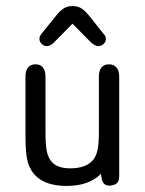

<svg xmlns="http://www.w3.org/2000/svg" viewBox="-20 -603 479 633"><path d="M313 -30Q315 -6 322 1.5Q329 9 339 9Q354 9 363.5 2.5Q373 -4 373 -22V-351Q373 -370 364 -380.5Q355 -391 339 -391Q323 -391 314.5 -380.5Q306 -370 306 -351V-166Q306 -131 302 -110.5Q298 -90 288 -77Q265 -48 211 -48Q185 -48 167.5 -56.5Q150 -65 141 -84Q130 -106 130 -160V-351Q130 -370 121.5 -380.5Q113 -391 97 -391Q81 -391 72.5 -380.5Q64 -370 64 -351V-154Q64 -123 66 -102Q68 -81 72 -67Q96 10 200 10Q273 10 313 -30ZM219 -525 280 -463Q294 -451 304 -451Q314 -451 321.5 -458Q329 -465 329 -475Q329 -484 321 -492L274 -551Q259 -569 247.5 -576Q236 -583 219 -583Q203 -583 191 -576Q179 -569 164 -550L117 -492Q114 -488 112 -484Q110 -480 110 -475Q110 -465 117.5 -458Q125 -451 135 -451Q146 -451 158 -463Z"/></svg>

Font: Beiruti
Style: Regular
Weight: 400
Version: Version 1.00